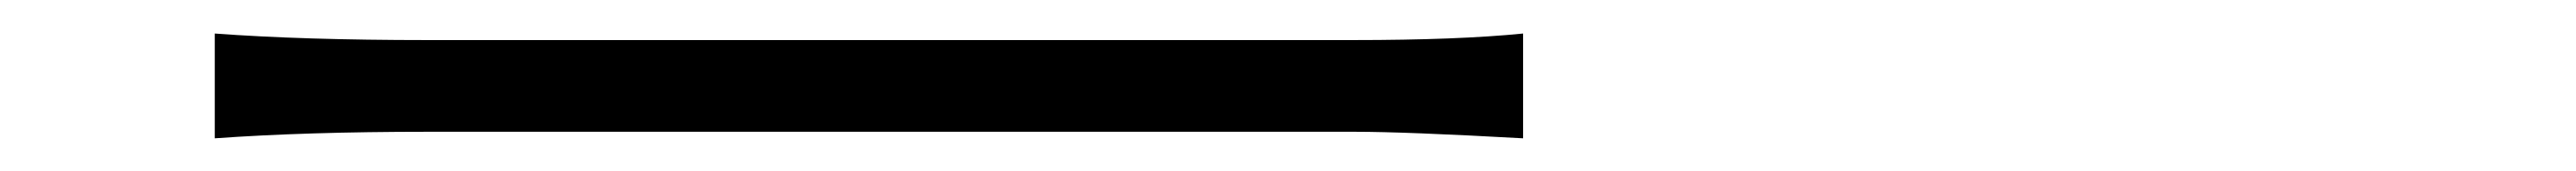

<svg xmlns="http://www.w3.org/2000/svg" viewBox="-20 -435 1540 102"><path d="M108.4 -352.5V-415Q161.1 -411.1 235.4 -411.1H789.1Q851.6 -411.1 890.6 -415V-352.5Q820.3 -356.4 790 -356.4H235.4Q163.1 -356.4 108.4 -352.5Z"/></svg>

Font: Bpmf Zihi Sans Light
Style: Light
Weight: 300
Foundry: But Ko
Version: Version 1.320